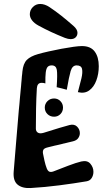

<svg xmlns="http://www.w3.org/2000/svg" viewBox="-20 -937 526 969"><path d="M49 -70Q54.5 -136.5 61.2 -217.5Q68 -298.5 75 -382Q75.5 -387 76 -392Q76.5 -397 77 -402Q77.5 -407 78 -412Q78.5 -418 79 -423.8Q79.5 -429.5 80 -435.5Q80.5 -441.5 81 -447Q82 -456.5 82.8 -465.8Q83.5 -475 84.5 -484.5Q85.5 -493 86.2 -501.5Q87 -510 87.5 -518Q88.5 -527 89.2 -535.8Q90 -544.5 90.5 -552.5Q91.5 -558.5 92 -564.5Q92.5 -570.5 93 -576Q97 -616 115.2 -634.5Q133.5 -653 172 -664Q194.5 -670.5 225.8 -677.5Q257 -684.5 290.2 -690.8Q323.5 -697 351 -700.8Q378.5 -704.5 393.5 -704.5Q437.5 -704.5 458 -676.8Q478.5 -649 478.5 -603Q478.5 -564 466.2 -531Q454 -498 430.5 -480.8Q407 -463.5 373 -472Q383.5 -510.5 390.8 -541Q398 -571.5 394 -589.2Q390 -607 366.5 -607Q345 -607 336.5 -578Q328 -549 317 -484Q303.5 -488 292 -490.8Q280.5 -493.5 266 -497Q270.5 -561.5 266.8 -584.2Q263 -607 241 -607Q227 -607 220 -598.8Q213 -590.5 210.8 -570.5Q208.5 -550.5 209 -516Q204.5 -517.5 200 -518.2Q195.5 -519 191 -519Q178.5 -519 172.8 -512Q167 -505 166 -492Q163 -441 162 -389.2Q161 -337.5 161 -288Q161 -274 171.2 -267.5Q181.5 -261 201 -267Q246 -281.5 280 -291.5Q314 -301.5 331 -306Q355 -312 369 -298Q383 -284 383 -265Q383 -252 375 -240.2Q367 -228.5 349 -224Q342.5 -222.5 335.8 -220.8Q329 -219 322 -217.5Q318 -216.5 314 -215.5Q310 -214.5 306 -213.5Q302.5 -213 299.5 -212.2Q296.5 -211.5 293.5 -210.5Q288.5 -209.5 284 -208.2Q279.5 -207 274.5 -206Q272.5 -205.5 270.2 -205Q268 -204.5 265.8 -204Q263.5 -203.5 261 -203Q258.5 -202.5 256.2 -202Q254 -201.5 251.5 -200.8Q249 -200 246.5 -199.5Q239.5 -198 232.8 -196.2Q226 -194.5 220 -193Q203.5 -189 199.2 -181.5Q195 -174 197 -162Q199.5 -148 204.5 -125.8Q209.5 -103.5 216 -87Q221.5 -73.5 229.5 -70.5Q237.5 -67.5 250 -72Q283 -85 323.8 -100.5Q364.5 -116 390 -122Q420.5 -129 436 -110.8Q451.5 -92.5 451.5 -70Q451.5 -53 443 -39Q434.5 -25 417 -22Q355.5 -11.5 280.5 -1.8Q205.5 8 134 12Q91.5 14 68.5 -5.5Q45.5 -25 49 -70ZM229 -60 294 -62Q297 -46.5 295.8 -34.8Q294.5 -23 288 -15.8Q281.5 -8.5 269 -7Q255 -5 246.5 -11.5Q238 -18 234 -30.8Q230 -43.5 229 -60ZM343 -54Q342.5 -58.5 341.8 -63Q341 -67.5 341 -72Q341 -90 356.2 -96Q371.5 -102 384 -102Q393 -102 398.8 -98.2Q404.5 -94.5 406 -86Q407 -82.5 407.8 -78.2Q408.5 -74 409 -70Q413 -50 398.2 -41.5Q383.5 -33 366 -33Q355.5 -33 350 -38Q344.5 -43 343 -54ZM253 -348Q233 -348 219.5 -361.2Q206 -374.5 206 -394Q206 -413 219.5 -426.5Q233 -440 253 -440Q272 -440 285 -426.5Q298 -413 298 -394Q298 -374.5 285 -361.2Q272 -348 253 -348ZM275 -649 321 -655Q321 -646.5 319.8 -640.5Q318.5 -634.5 313.8 -630.8Q309 -627 299 -626Q288.5 -625 283.5 -628Q278.5 -631 276.8 -636.8Q275 -642.5 275 -649ZM152 -588 147 -548Q134.5 -549.5 128.5 -555Q122.5 -560.5 123 -571Q124 -583 132.5 -585.5Q141 -588 152 -588ZM307 -746Q271 -760.5 239 -775.2Q207 -790 174 -808Q153 -819.5 141.8 -834.2Q130.5 -849 130.5 -865Q130.5 -886 145.8 -901.5Q161 -917 183 -917Q206 -917 230 -901Q261.5 -880 289.8 -857.5Q318 -835 350 -807Q371 -789 371 -771.5Q371 -757.5 361.8 -748.5Q352.5 -739.5 336.5 -739.5Q324 -739.5 307 -746Z"/></svg>

Font: Kablammo
Style: Regular
Weight: 400
Designer: Travis Kochel, Lizy Gershenzon, Daria Petrova, Ethan Cohen
Foundry: Vectro Type Foundry
Version: Version 1.002